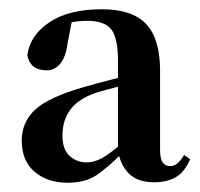

<svg xmlns="http://www.w3.org/2000/svg" viewBox="-20 -858 433 415"><path d="M313 -464Q277 -464 258 -483.5Q239 -503 235 -534V-536V-726Q235 -776 220.5 -794.5Q206 -813 168 -813Q152 -813 135 -810Q118 -807 94 -797L136 -816L126 -764Q122 -734 110 -720Q98 -706 81 -706Q45 -706 39 -739Q45 -782 87 -810Q129 -838 200 -838Q266 -838 296 -806Q326 -774 326 -705V-534Q326 -515 331.5 -507Q337 -499 348 -499Q356 -499 363 -504.5Q370 -510 378 -523L391 -514Q379 -486 360 -475Q341 -464 313 -464ZM126 -463Q83 -463 55 -486.5Q27 -510 27 -554Q27 -594 56 -621Q85 -648 162 -670Q190 -678 223 -686.5Q256 -695 283 -701V-683Q256 -676 229 -669Q202 -662 186 -657Q149 -644 132 -621Q115 -598 115 -565Q115 -535 130.5 -521Q146 -507 167 -507Q183 -507 199 -515.5Q215 -524 240 -545L256 -541L244 -527Q214 -497 189.5 -480Q165 -463 126 -463Z"/></svg>

Font: Noto Serif KR ExtraLight ExtraBold
Style: Regular
Weight: 800
Version: Version 2.003-H1;hotconv 1.1.1;makeotfexe 2.6.0